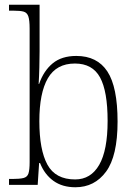

<svg xmlns="http://www.w3.org/2000/svg" viewBox="-20 -780 572 810"><path d="M298 10Q243 10 205.5 -17Q168 -44 149 -92H145L139 0H18V-25H32Q63 -25 79 -29Q95 -33 100 -48Q105 -63 105 -96V-659Q105 -695 99.5 -711Q94 -727 79.5 -731Q65 -735 37 -735H18V-760H147V-564Q147 -536 146 -496Q145 -456 143 -426H145Q164 -481 202 -512.5Q240 -544 302 -544Q390 -544 433 -478.5Q476 -413 476 -267Q476 -122 427.5 -56Q379 10 298 10ZM297 -23Q363 -23 398.5 -84.5Q434 -146 434 -270Q434 -395 402 -453.5Q370 -512 296 -512Q218 -512 182 -450Q146 -388 146 -269Q146 -148 180 -85.5Q214 -23 297 -23Z"/></svg>

Font: Noto Serif Tamil SemiCondensed ExtraLight
Style: Regular
Weight: 200
Width: 4
Designer: Indian Type Foundry, Tom Grace, and the Monotype Design Team
Foundry: Monotype Imaging Inc.
Version: Version 2.004; ttfautohint (v1.8.4.7-5d5b)